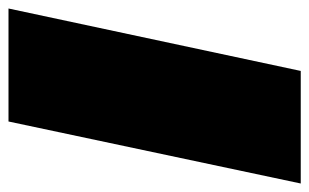

<svg xmlns="http://www.w3.org/2000/svg" viewBox="-159 -570 728 452"><g transform="rotate(-90 205.0 -344.0)"><path d="M-1 0 145 -688H411L264 0Z"/></g></svg>

Font: Saira Expanded Black
Style: Italic
Weight: 900
Width: 7
Italic angle: -12°
Designer: Hector Gatti with collaboration of the Omnibus-Type team
Foundry: Omnibus-Type
Version: Version 1.101